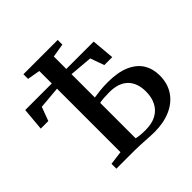

<svg xmlns="http://www.w3.org/2000/svg" viewBox="-205 -986 1170 1170"><g transform="rotate(-45 380.0 -401.0)"><path d="M477 7Q465.5 7 445 6Q424.5 5 400.5 3.5Q376.5 2 353.5 1Q330.5 0 313.5 0H154.5V-42L243.5 -53.5V-600.5L100 -588L66.5 -498.5H1.5L14.5 -645.5H243.5V-753L161 -767.5V-807.5H456.5V-767.5L368.5 -753V-645.5H604.5L617.5 -498.5H549L517 -588L368.5 -600.5V-399.5Q389 -403 421.2 -406.5Q453.5 -410 489 -410Q577 -410 633.5 -385Q690 -360 716.8 -316.2Q743.5 -272.5 743.5 -215Q743.5 -145.5 709.8 -95.5Q676 -45.5 615.8 -19.2Q555.5 7 477 7ZM448 -40.5Q503 -40.5 540 -60.8Q577 -81 596 -118Q615 -155 615 -204.5Q615 -279.5 573.8 -319.8Q532.5 -360 454.5 -360Q429 -360 406.2 -358.5Q383.5 -357 368.5 -353.5V-48Q382 -44.5 400.8 -42.5Q419.5 -40.5 448 -40.5Z"/></g></svg>

Font: Merriweather 60pt SemiBold
Style: Regular
Weight: 600
Version: Version 2.100